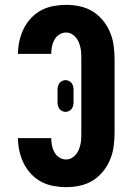

<svg xmlns="http://www.w3.org/2000/svg" viewBox="-20 -763 540 791"><path d="M252 8Q226 8 199.5 3Q173 -2 149.5 -14.5Q126 -27 107.5 -47Q89 -67 77.5 -90.5Q66 -114 60 -140.5Q54 -167 54 -194H191Q191 -179 194 -164Q197 -149 204 -136Q211 -123 224 -114.5Q237 -106 252 -106Q264 -106 274.5 -111.5Q285 -117 292.5 -126Q300 -135 304.5 -146Q309 -157 311.5 -168.5Q314 -180 314.5 -191.5Q315 -203 315 -215V-520Q315 -532 314.5 -543.5Q314 -555 311.5 -566.5Q309 -578 304.5 -589Q300 -600 292.5 -609Q285 -618 274.5 -623.5Q264 -629 252 -629Q237 -629 224 -620.5Q211 -612 204 -599Q197 -586 194 -571Q191 -556 191 -541H54Q54 -568 60 -594.5Q66 -621 77.5 -644.5Q89 -668 107.5 -688Q126 -708 149.5 -720.5Q173 -733 199.5 -738Q226 -743 252 -743Q281 -743 309 -737Q337 -731 361 -716.5Q385 -702 403.5 -679.5Q422 -657 433 -631Q444 -605 448 -576.5Q452 -548 452 -520V-215Q452 -187 448 -158.5Q444 -130 433 -104Q422 -78 403.5 -55.5Q385 -33 361 -18.5Q337 -4 309 2Q281 8 252 8ZM250 -302Q243 -302 236 -305.5Q229 -309 224.5 -315Q220 -321 218.5 -328.5Q217 -336 217 -343V-392Q217 -399 218.5 -406.5Q220 -414 224.5 -420Q229 -426 236 -429.5Q243 -433 250 -433Q257 -433 264 -429.5Q271 -426 275.5 -420Q280 -414 281.5 -406.5Q283 -399 283 -392V-343Q283 -336 281.5 -328.5Q280 -321 275.5 -315Q271 -309 264 -305.5Q257 -302 250 -302Z"/></svg>

Font: Iosevka SS18 Heavy
Style: Regular
Weight: 900
Monospace: yes
Designer: Belleve Invis
Foundry: Belleve Invis
Version: Version 25.1.1; ttfautohint (v1.8.4)